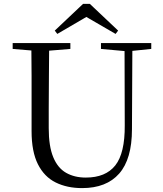

<svg xmlns="http://www.w3.org/2000/svg" viewBox="-20 -949 837 985"><path d="M401 16Q324 16 265.5 -13Q207 -42 174.5 -106.5Q142 -171 142 -276V-391Q142 -476 142 -560Q142 -625 141 -690L45 -698V-728H341V-698L232 -689Q231 -626 231 -561Q230 -477 230 -391V-291Q230 -199 253 -143Q276 -87 319 -62.5Q362 -38 420 -38Q522 -38 571.5 -100.5Q621 -163 620 -306L619 -687L498 -698V-728H756V-698L659 -688L657 -286Q657 -133 591.5 -58.5Q526 16 401 16ZM441 -929 586 -792 573 -775 423 -862 274 -775 261 -792 406 -929Z"/></svg>

Font: Early Summer Mincho
Style: Regular
Weight: 400
Designer: GuiWonder
Version: Version 1.002